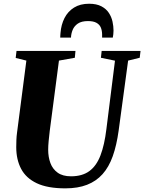

<svg xmlns="http://www.w3.org/2000/svg" viewBox="-20 -1022 790 1052"><path d="M682 -690 630 -306Q619 -226 597.8 -166.2Q576.5 -106.5 541.8 -67.8Q507 -29 456.8 -9.5Q406.5 10 338 10Q240.5 10 181.5 -18Q122.5 -46 95.8 -96.8Q69 -147.5 69 -215.5Q69 -234.5 69.8 -254.8Q70.5 -275 73.5 -296.5L124.5 -690L66 -704.5L70.5 -743H393.5L390 -705.5L303 -690L252.5 -304.5Q249 -275.5 246.5 -248.8Q244 -222 244 -201.5Q244 -161.5 256.2 -128.5Q268.5 -95.5 296 -75.8Q323.5 -56 369 -56Q430.5 -56 469.5 -84.5Q508.5 -113 530.5 -170.5Q552.5 -228 563 -315L610 -689.5L533 -705.5L537 -743H750L745.5 -705.5ZM468 -1001.5Q509 -1001.5 535.5 -987.5Q562 -973.5 576.5 -951.2Q591 -929 596.5 -903.5Q602 -878 602 -854.5Q602 -844 600.8 -834Q599.5 -824 598 -816H539.5Q539.5 -820 539.5 -824.8Q539.5 -829.5 539.5 -834.5Q539 -856 532 -872Q525 -888 508.2 -897.2Q491.5 -906.5 462 -906.5Q426.5 -906.5 406.5 -892.8Q386.5 -879 378 -858Q369.5 -837 369 -816H310Q310 -823 310.5 -829Q311 -835 311.5 -841.5Q315 -887 333.5 -923.2Q352 -959.5 385.8 -980.5Q419.5 -1001.5 468 -1001.5Z"/></svg>

Font: Merriweather 72pt Black
Style: Italic
Weight: 900
Italic angle: -7.8°
Version: Version 2.101